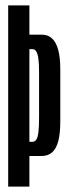

<svg xmlns="http://www.w3.org/2000/svg" viewBox="-20 -695 258 715"><path d="M10.5 0H89.5V-114H135Q159 -114 174.5 -128Q190 -142 197.2 -170.2Q204.5 -198.5 204.5 -244V-437Q204.5 -480 197 -508.5Q189.5 -537 174.2 -551.5Q159 -566 135 -566H89.5V-675H10.5ZM89.5 -167V-512H100.5Q109.5 -512 115 -503.5Q120.5 -495 123 -476.2Q125.5 -457.5 125.5 -426V-258Q125.5 -224 123.2 -204Q121 -184 115.5 -175.5Q110 -167 100.5 -167Z"/></svg>

Font: Anybody UltraCondensed
Style: Regular
Weight: 400
Width: 1
Version: Version 1.113;gftools[0.9.25]